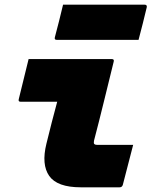

<svg xmlns="http://www.w3.org/2000/svg" viewBox="-20 -799 646 819"><path d="M102 -547H457Q468 -547 465 -536Q444 -451 423.5 -367Q403 -283 381 -199Q379 -188 382 -185Q386 -181 394 -181H548Q537 -139 526 -96Q515 -53 504 -11Q501 0 490 0H325Q224 0 190 -48.5Q156 -97 178 -186Q189 -231 200.5 -276Q212 -321 224 -365H68Q57 -365 60 -376ZM249 -779H597Q608 -779 606 -768Q599 -739 589 -698.5Q579 -658 571 -629H222Q211 -629 214 -640Q222 -669 232 -709.5Q242 -750 249 -779Z"/></svg>

Font: Recursive Mn Lnr St Blk
Style: Italic
Weight: 900
Italic angle: -15°
Monospace: yes
Version: Version 1.079;hotconv 1.0.112;makeotfexe 2.5.65598; ttfautoh